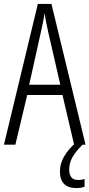

<svg xmlns="http://www.w3.org/2000/svg" viewBox="-20 -734 454 974"><path d="M356 0 297 -252H118L58 0H0L172 -714H241L414 0ZM224 -574Q218 -600 214 -622Q210 -644 206 -667Q200 -624 188 -574L128 -304H286ZM331 126Q331 179 376 179Q386 179 395 177.5Q404 176 409 174V213Q392 220 368 220Q284 220 284 135Q284 96 306 58.5Q328 21 366 -11L399 0Q363 35 347 64.5Q331 94 331 126Z"/></svg>

Font: Noto Sans ExtraCondensed Light
Style: Regular
Weight: 300
Width: 2
Designer: Monotype Design Team
Foundry: Monotype Imaging Inc.
Version: Version 2.013; ttfautohint (v1.8.4.7-5d5b)